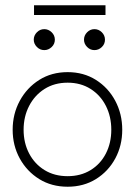

<svg xmlns="http://www.w3.org/2000/svg" viewBox="-20 -696 532 728"><path d="M236.5 12Q175.5 12 128.8 -17Q82 -46 55 -95Q28 -144 28 -204Q28 -264 55 -313.8Q82 -363.5 128.8 -393Q175.5 -422.5 236.5 -422.5Q297 -422.5 343.8 -393Q390.5 -363.5 417 -313.8Q443.5 -264 443.5 -204Q443.5 -144 417 -95Q390.5 -46 343.8 -17Q297 12 236.5 12ZM236.5 -28Q286 -28 323.5 -51Q361 -74 381.5 -114Q402 -154 402 -204Q402 -254 381.5 -294.5Q361 -335 323.5 -358.8Q286 -382.5 236.5 -382.5Q186.5 -382.5 149 -358.8Q111.5 -335 90.5 -294.5Q69.5 -254 69.5 -204Q69.5 -154 90.5 -114Q111.5 -74 149 -51Q186.5 -28 236.5 -28ZM338 -506Q322 -506 310.2 -518Q298.5 -530 298.5 -545.5Q298.5 -561.5 310.2 -573.5Q322 -585.5 338 -585.5Q354 -585.5 366 -573.8Q378 -562 378 -545.5Q378 -529 366 -517.5Q354 -506 338 -506ZM148 -506Q131.5 -506 119.8 -518Q108 -530 108 -545.5Q108 -561.5 119.8 -573.5Q131.5 -585.5 148 -585.5Q163.5 -585.5 175.8 -573.8Q188 -562 188 -545.5Q188 -529 175.8 -517.5Q163.5 -506 148 -506ZM109 -639V-676H380V-639Z"/></svg>

Font: League Spartan Thin ExtraLight
Style: Regular
Weight: 250
Version: Version 2.002